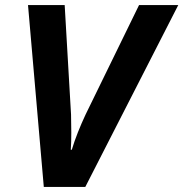

<svg xmlns="http://www.w3.org/2000/svg" viewBox="-20 -734 720 754"><path d="M90 -714 152 0H315L680 -714H526L316 -284C295 -239 275 -190 262 -146H258C261 -183 260 -243 259 -284L234 -714Z"/></svg>

Font: BC Sans
Style: Bold Italic
Weight: 700
Italic angle: -12°
Designer: Monotype Design Team
Province of B.C.
Foundry: Monotype Imaging Inc.
Version: Version 2.000;GOOG;noto-source:20170915:90ef993387c0